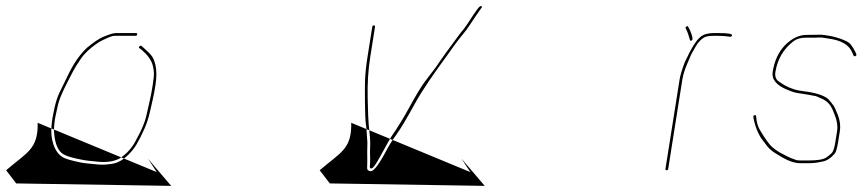

<svg xmlns="http://www.w3.org/2000/svg" viewBox="-80 -562 2817 627"><path d="M367.9 -449.5C368.4 -452.5 367.3 -454 364.6 -454H297.6C290.4 -454 276.4 -449.7 255.5 -441C244.1 -436.2 227.3 -424.9 205.2 -407C183.4 -387 163.9 -360 146.6 -326C139.2 -311.3 128.2 -288.7 113.7 -258.4C107.7 -246 102.5 -229.7 97.9 -209.5C88.3 -167.5 85.4 -135.3 89.1 -113C94.6 -79.4 107.7 -57.3 128.2 -46.8C136.3 -42.6 153.6 -37.7 180.3 -32C189.6 -30 198.7 -28.7 207.6 -28C216.5 -27.3 227.2 -26.3 239.6 -24.9C252 -23.5 267.5 -24.2 286 -27C310.1 -30.6 333.5 -46.9 356.2 -76C362.5 -84 370.2 -97.1 379.3 -115.2C388.5 -133.3 395.7 -150.1 400.9 -165.5C404.6 -176.5 407.8 -187.8 410.3 -199.5C412.8 -211.2 415.6 -223.3 418.6 -236C421.6 -248.7 424.6 -264.7 427.7 -284C431.9 -310.8 431.7 -333.7 427 -352.5C424.8 -361.5 421.6 -369.5 417.4 -376.6C413.2 -383.6 401.4 -395.4 381.9 -412C379.5 -413.3 377.2 -412.8 375.2 -410.5C373.2 -408.2 373 -406.3 374.8 -405L382.9 -399C401.9 -382.8 413.8 -366.3 418.5 -349.5C420.9 -341.2 422.2 -332.8 422.6 -324.5C422.9 -316.2 421.6 -302.5 418.6 -283.5C415.6 -264.5 412.6 -248.7 409.6 -236C406.6 -223.3 402.7 -206.3 398.1 -184.8C393.4 -163.3 382.6 -137.3 365.6 -107C352.5 -80.2 333.8 -59.2 309.7 -44C289.4 -33.8 264.2 -30.7 234.2 -34.5C226.3 -35.5 218.1 -36.3 209.5 -37C201 -37.7 188.1 -39.9 170.8 -43.8C153.5 -47.6 140.4 -51.7 131.6 -56C113.8 -63.6 102.6 -83.4 98 -115.5C96.4 -126.5 95.9 -137.3 96.6 -148C97.3 -158.7 98.6 -169 100.5 -179C102.5 -189 105.3 -202.4 109.2 -219.3C113 -236.1 123.6 -261.4 140.9 -295L159 -330C163.8 -339.3 172.2 -352.8 184.3 -370.4C196.4 -388.1 214.5 -405.1 238.7 -421.5C247 -427.2 260 -433.7 277.5 -441C284 -443.7 290.2 -445 296.2 -445H363.2C365.8 -445 367.4 -446.5 367.9 -449.5Z M432 0 403 -44 479 45 -27 37 -60 -6C7 -64 45 -74 43 -161ZM43 -162Z M1140.9 -479C1137.9 -479 1136.1 -477.3 1135.6 -474L1120.1 -376C1115.8 -349 1113.1 -323.8 1112.1 -300.5C1111.6 -288.8 1111.5 -264.8 1111.8 -228.5C1112.1 -192.1 1113.2 -167.6 1115 -155C1116.3 -146.3 1117.2 -137.8 1117.5 -129.5C1117.9 -121.2 1118.4 -113.8 1119 -107.5C1119.7 -101.2 1119.9 -95.2 1119.7 -89.5C1119.4 -83.8 1119.3 -78.8 1119.3 -74.5C1119.3 -70.2 1119.2 -65.7 1119.2 -61C1119.1 -56.3 1119.2 -51.7 1119.4 -47C1119.7 -42.3 1119.7 -37 1119.4 -31C1119.1 -25 1119 -19.7 1118.9 -15C1118.4 -7.7 1122.1 -3.7 1130 -3C1140 -1.5 1157.7 -24.9 1183.1 -73C1189.7 -85.7 1199.8 -102 1214.1 -122C1228.5 -142 1248 -174.7 1272.9 -220C1300.6 -270.8 1337.9 -323.1 1377.3 -377C1384.5 -387 1392.9 -398.7 1402.3 -412C1411.8 -425.3 1421 -437.3 1430 -448C1439.1 -458.7 1447.1 -469.5 1454.2 -480.5C1461.3 -491.5 1467.8 -501.3 1473.9 -510L1492 -536C1494.4 -538.7 1494.4 -540.7 1491.9 -542C1489.5 -543.3 1485.5 -540.5 1479.9 -533.5C1474.4 -526.5 1463.3 -510.2 1446.8 -484.5C1439.7 -473.5 1431.7 -463 1422.8 -453C1387.1 -405.2 1360.8 -368.7 1344 -343.5C1332.3 -328.5 1320 -312.3 1307.2 -295C1294.5 -277.7 1278.3 -250.9 1258.6 -214.8C1239 -178.6 1218.4 -145.2 1197.1 -114.5C1189.4 -101.5 1177.9 -80.9 1162.5 -52.6C1147.2 -24.3 1137.1 -10.8 1132.4 -12C1129.1 -12 1127.5 -13.8 1127.8 -17.5C1128 -21.2 1128.3 -26.2 1128.7 -32.5C1129 -38.8 1129 -44.2 1128.7 -48.5C1128.4 -52.8 1128.3 -57.3 1128.3 -62C1128.4 -66.7 1128.4 -71.2 1128.5 -75.5C1128.5 -79.8 1128.6 -85 1128.9 -91C1129.4 -100.6 1127.7 -122.6 1123.9 -157C1122.9 -165.7 1121.8 -193.6 1120.7 -240.9C1119.5 -288.2 1122.3 -333.2 1129.1 -376L1144.6 -474C1145.1 -477.3 1143.9 -479 1140.9 -479Z M1456 0 1427 -44 1503 45 997 37 964 -6C1031 -64 1069 -74 1067 -161ZM1067 -162Z M2178 -429.5C2183.9 -431.4 2182.2 -442.9 2172.9 -464L2167.5 -474C2166.6 -476.7 2164.7 -477.2 2161.7 -475.5C2158.8 -473.8 2158.1 -471.7 2159.7 -469L2164.1 -459C2165.7 -456 2168.6 -447 2172.9 -432C2173.1 -429.3 2174.8 -428.5 2178 -429.5ZM2304.4 -442C2307.8 -442 2309.8 -443.5 2310.6 -446.5C2312 -451.5 2297.6 -454 2267.3 -454H2252.3C2235.2 -454 2222.1 -451.2 2213 -445.5C2200.2 -437.6 2186.5 -419.4 2171.9 -391C2169.5 -386.3 2167 -381.2 2164.4 -375.5C2161.8 -369.8 2159.1 -364.3 2156.3 -359C2147.2 -335 2141.5 -316.3 2139.4 -303L2093.2 -11C2092.6 -7.7 2093.9 -6 2096.9 -6C2099.9 -6 2101.6 -7.7 2102.2 -11L2148.4 -303C2150.2 -314 2153.4 -325.8 2158 -338.5C2160.4 -344.8 2162.8 -350.8 2165.4 -356.5C2168 -362.2 2170.4 -367.8 2172.6 -373.5C2174.8 -379.2 2177.1 -384.2 2179.5 -388.5C2181.8 -392.8 2186.4 -400.8 2193.2 -412.4C2200 -424 2208.6 -433 2219 -439.5C2224.9 -443.2 2235.5 -445 2250.9 -445H2265.9C2277.9 -445 2290.8 -444 2304.4 -442Z M2714 -379C2716.5 -380.3 2717.3 -382.3 2716.4 -385L2712 -395C2709 -401 2704.5 -408.1 2698.7 -416.2C2692.9 -424.3 2677.4 -432.1 2652.1 -439.5C2641.9 -442.5 2634 -444.3 2628.4 -445C2622.9 -445.7 2617.7 -446.5 2612.8 -447.5C2608 -448.5 2600.5 -448.8 2590.2 -448.5C2580 -448.2 2567.7 -448 2553.4 -448C2529.6 -448 2506.5 -437 2484.2 -415C2462.8 -393.4 2449.1 -364.1 2443.2 -327C2439.4 -302.4 2455.9 -282.8 2492.9 -268C2497.9 -266 2503.3 -264 2509 -262C2514.6 -260 2520.3 -258.7 2525.8 -258C2531.4 -257.3 2536.9 -256.5 2542.4 -255.5C2547.9 -254.5 2553 -253.7 2557.5 -253C2562.1 -252.3 2566.6 -251.5 2571.1 -250.5C2575.6 -249.5 2580.2 -248.7 2584.7 -248C2589.1 -246 2594.9 -243.5 2602 -240.5C2619.5 -233.2 2631.7 -221.1 2638.8 -204C2640.7 -199.3 2642.5 -195 2644.2 -191C2653.2 -169.9 2656.3 -150.5 2653.5 -133L2648.1 -99C2645.2 -80.2 2641.4 -68.2 2636.9 -63C2634.1 -59.7 2628 -54.7 2618.8 -48C2609.5 -41.3 2590.4 -38 2561.5 -38H2534.5C2529.8 -38 2525.5 -38.3 2521.6 -39L2508.8 -43.5C2504.1 -45.2 2498 -47.8 2490.6 -51.5C2483.2 -55.2 2475.8 -59 2468.4 -63C2461.1 -67 2452.5 -72.9 2442.8 -80.7C2433.1 -88.6 2419.1 -107.9 2400.9 -138.7C2394.3 -149.9 2390.4 -164.3 2389.3 -182C2389.1 -185.3 2387.5 -186.7 2384.4 -186C2381.3 -185.3 2379.8 -183.3 2380 -180C2383.3 -160.8 2388.9 -143.1 2396.6 -127C2400.1 -119.7 2403.9 -113.2 2408 -107.5C2412.1 -101.8 2418.1 -94 2426 -83.9C2433.9 -73.8 2446.3 -64.2 2463.2 -55C2490.1 -37.7 2513.4 -29 2533.1 -29H2560.1C2575.4 -29 2590 -30.7 2603.8 -34C2618.8 -36.2 2632.6 -44.9 2645.5 -59.9C2650 -65.2 2653.9 -78.3 2657.1 -99L2662.5 -133C2665.7 -153 2662.3 -173.8 2652.4 -195.5C2650.4 -199.8 2648.5 -204.3 2646.6 -209C2644.6 -213.7 2641.1 -219 2636.1 -225L2624.3 -239C2609.3 -251.1 2582.8 -259.4 2544.8 -264C2539.2 -264.7 2533.8 -265.5 2528.7 -266.5C2523.5 -267.5 2518.2 -268.8 2512.8 -270.5C2507.4 -272.2 2502.4 -274 2497.7 -276C2493 -278 2488.5 -280.2 2484.2 -282.5C2479.9 -284.8 2472.9 -289.3 2463.3 -295.9C2453.7 -302.4 2450 -312.8 2452.2 -327C2458.9 -368.9 2478.6 -402.4 2511.4 -427.5C2521.4 -435.2 2534.9 -439 2552 -439H2580C2584 -439 2588.8 -439.2 2594.6 -439.5C2600.3 -439.8 2605.6 -439.5 2610.4 -438.5C2615.2 -437.5 2620.3 -436.7 2625.5 -436C2667.3 -430.7 2693.2 -415.3 2703.2 -390L2707.6 -380C2709.3 -378 2711.4 -377.7 2714 -379Z"/></svg>

Font: Proton
Style: LitExtIt
Weight: 500
Version: Version 1.017